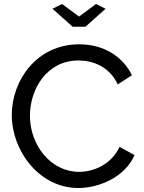

<svg xmlns="http://www.w3.org/2000/svg" viewBox="-20 -936 722 962"><path d="M291 -916 243 -892 344 -802H408L509 -892L461 -916L376 -853ZM377 -714C163 -714 39 -532 39 -360C39 -180 177 6 372 6C482 6 609 -53 654 -159L579 -200C538 -112 450 -75 376 -75C235 -75 130 -208 130 -356C130 -490 215 -633 373 -633C445 -633 528 -603 570 -513L641 -559C597 -650 503 -714 377 -714Z"/></svg>

Font: FIGSv2-sans-serif Medium
Style: Regular
Weight: 500
Designer: Matt McInerney, Pablo Impallari, Rodrigo Fuenzalida,Mirko Velimirovic
Foundry: Matt McInerney, Pablo Impallari, Rodrigo Fuenzalida
Version: Version 4.021;hotconv 1.0.109;makeotfexe 2.5.65596